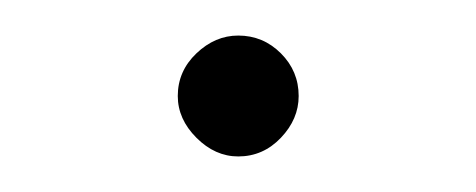

<svg xmlns="http://www.w3.org/2000/svg" viewBox="-20 -76 268 108"><path d="M114 12Q101 12 90.5 1.5Q80 -9 80 -22Q80 -36 90.5 -46Q101 -56 114 -56Q128 -56 138 -46Q148 -36 148 -22Q148 -9 138 1.5Q128 12 114 12Z"/></svg>

Font: Arima Thin Thin
Style: Regular
Weight: 250
Version: Version 1.100